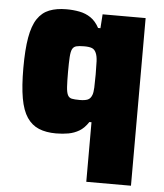

<svg xmlns="http://www.w3.org/2000/svg" viewBox="-52 -564 689 809"><g transform="rotate(5 292.5 -159.5)"><path d="M343 199V-53H334Q317 -27 296 -14.5Q275 -2 250.5 2.5Q226 7 198 7Q156 7 125.5 -5.5Q95 -18 75 -47.5Q55 -77 46 -128Q37 -179 37 -256Q37 -334 46 -385Q55 -436 74.5 -465Q94 -494 124.5 -506Q155 -518 197 -518Q225 -518 251.5 -513Q278 -508 299.5 -493.5Q321 -479 336 -451H346L350 -510H532V199ZM285 -142Q307 -142 319 -147Q331 -152 337 -168Q341 -178 342 -199.5Q343 -221 343 -255Q343 -288 342 -310.5Q341 -333 335 -346Q329 -360 317.5 -364.5Q306 -369 285 -369Q263 -369 251.5 -366Q240 -363 234.5 -352.5Q229 -342 227.5 -318.5Q226 -295 226 -255Q226 -215 227.5 -192Q229 -169 234.5 -158Q240 -147 251.5 -144.5Q263 -142 285 -142Z"/></g></svg>

Font: Saira Thin ExtraBold
Style: Regular
Weight: 800
Version: Version 1.101